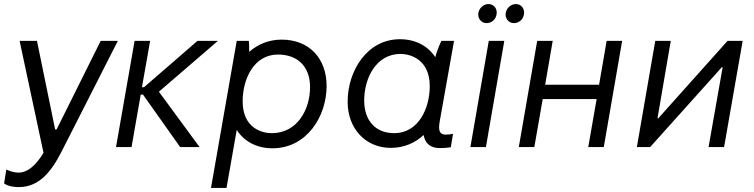

<svg xmlns="http://www.w3.org/2000/svg" viewBox="-43 -720 3691 940"><path d="M49 196C147 196 207 123 258 23L534 -520H450L234 -86H227L138 -520H53L170 28C135 86 95 125 47 125C28 125 10 120 -12 110L-23 178C-2 193 29 196 49 196Z M525 0H601L646 -257H657L839 0H934L735 -271L1024 -520H924L662 -293H652L692 -520H616Z M990 200H1066L1116 -84C1152 -28 1213 6 1291 6C1458 6 1556 -149 1556 -299C1556 -434 1471 -526 1336 -526C1274 -526 1220 -504 1177 -466C1177 -487 1177 -508 1175 -520H1116ZM1287 -68C1242 -68 1145 -91 1145 -224C1145 -332 1199 -453 1318 -453C1415 -453 1475 -393 1475 -294C1475 -184 1413 -68 1287 -68Z M2110 5C2130 5 2145 4 2164 1L2175 -65C2163 -62 2152 -61 2139 -61C2111 -61 2101 -77 2110 -127L2180 -520H2118C2106 -495 2095 -466 2088 -440C2052 -495 1992 -528 1915 -528C1754 -528 1659 -373 1659 -222C1659 -88 1749 4 1870 4C1933 4 1988 -19 2031 -59C2038 -18 2064 5 2110 5ZM1918 -456C1962 -456 2061 -432 2061 -298C2061 -190 2006 -68 1887 -68C1796 -68 1740 -129 1740 -228C1740 -338 1799 -456 1918 -456Z M2260 0H2336L2426 -520H2350ZM2470 -607C2495 -605 2518 -623 2522 -649C2527 -675 2511 -698 2486 -700C2461 -702 2438 -683 2433 -657C2429 -631 2445 -609 2470 -607ZM2336 -607C2361 -605 2384 -623 2388 -649C2393 -675 2377 -698 2352 -700C2327 -702 2304 -683 2299 -657C2295 -631 2311 -609 2336 -607Z M2927 -520 2890 -305H2626L2663 -520H2587L2497 0H2573L2614 -235H2878L2837 0H2913L3003 -520Z M3075 0H3140L3491 -391H3495L3426 0H3502L3593 -520H3519L3180 -141H3176L3241 -520H3165Z"/></svg>

Font: Fixel Text 20240404
Style: Italic
Weight: 400
Width: 4
Italic angle: -10°
Designer: AlfaBravo + MacPaw
Foundry: Kyrylo Tkachov, Marchela Mozhyna, Serhii Makarenko, Maria Weinstein, Zakhar Kryvoshyya
Version: Version 1.211;Glyphs 3.2 (3225)